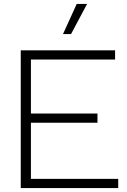

<svg xmlns="http://www.w3.org/2000/svg" viewBox="-20 -961 650 981"><path d="M372 -941H425L343 -787H302ZM86 0V-704H568V-657H138V-381H478V-334H138V-47H584V0Z"/></svg>

Font: Prodigy Sans Light
Style: Regular
Weight: 300
Designer: Wei Huang
Foundry: Wei Huang
Version: Version 1.003; ttfautohint (v1.8.3)